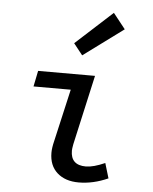

<svg xmlns="http://www.w3.org/2000/svg" viewBox="-55 -835 711 894"><g transform="rotate(5 300.0 -388.5)"><path d="M346 12Q283 12 245.5 -21.5Q208 -55 208 -115Q208 -138 216 -170L272 -415H98L113 -489H379L306 -163Q302 -141 302 -133Q302 -65 373 -65Q408 -65 462 -89L483 -19Q414 12 346 12ZM311 -579 269 -632 441 -789 498 -717Z"/></g></svg>

Font: TypoPRO Source Code Pro
Style: Italic
Weight: 500
Italic angle: -11°
Monospace: yes
Designer: Paul D. Hunt, Teo Tuominen
Foundry: Adobe Systems Incorporated
Version: Version 1.030;PS 1.0;hotconv 1.0.84;makeotf.lib2.5.63406